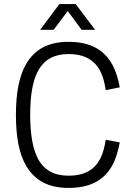

<svg xmlns="http://www.w3.org/2000/svg" viewBox="-20 -914 649 941"><path d="M177 -768H243L312 -860L380 -768H446L351 -894H271ZM316 7C423 7 492 -31 533 -108C548 -137 559 -175 567 -216L498 -229C494 -198 484 -163 475 -144C447 -83 396 -53 316 -53C248 -53 198 -77 166 -136C142 -182 128 -250 128 -351C128 -450 141 -519 166 -566C198 -624 247 -649 316 -649C396 -649 447 -618 475 -558C485 -537 494 -504 498 -472L567 -486C560 -527 546 -568 533 -593C492 -670 423 -709 316 -709C216 -709 151 -672 109 -602C74 -543 58 -458 58 -351C58 -243 74 -158 109 -100C151 -30 216 7 316 7Z"/></svg>

Font: Arthouse Owned
Style: Regular
Weight: 400
Designer: Jeremy Tribby
Foundry: Tribby Type
Version: Version 1.000;PS 001.000;hotconv 1.0.88;makeotf.lib2.5.64775